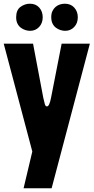

<svg xmlns="http://www.w3.org/2000/svg" viewBox="-26 -833 504 1034"><path d="M458 -598 252 181H101L148 -17L-6 -598H152L207 -307Q212 -284 215.5 -272Q219 -260 227 -260Q240 -260 249 -307L306 -598ZM61 -740Q61 -779 84.5 -796Q108 -813 135 -813Q167 -813 185.5 -792Q204 -771 204 -740Q204 -708 184.5 -687.5Q165 -667 136 -667Q124 -667 111 -671Q98 -675 86.5 -683.5Q75 -692 68 -706Q61 -720 61 -740ZM250 -741Q250 -760 256.5 -773.5Q263 -787 273.5 -796Q284 -805 297 -809Q310 -813 323 -813Q355 -813 374 -792Q393 -771 393 -740Q393 -708 373.5 -687.5Q354 -667 325 -667Q313 -667 300 -671Q287 -675 275.5 -683.5Q264 -692 257 -706Q250 -720 250 -741Z"/></svg>

Font: Ranchers
Style: Regular
Weight: 400
Designer: Pablo Impallari, Brenda Gallo
Foundry: Pablo Impallari, Brenda Gallo
Version: Version 1.000; ttfautohint (v0.8) -G 200 -r 50